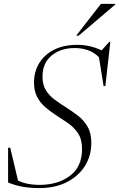

<svg xmlns="http://www.w3.org/2000/svg" viewBox="-20 -955 612 985"><path d="M448.5 -221.5Q448.5 -155.5 415.5 -103.2Q382.5 -51 322.5 -20.5Q262.5 10 181 10Q88.5 10 21.5 -19V-197H32.5L72.5 -28.5Q97.5 -16.5 125 -11.5Q152.5 -6.5 181.5 -6.5Q278 -6.5 339.5 -53.5Q401 -100.5 401 -191Q401 -241 379.5 -272.5Q358 -304 326.2 -325.2Q294.5 -346.5 264.5 -366Q234.5 -385.5 209.5 -407.8Q184.5 -430 169.5 -459.8Q154.5 -489.5 154.5 -531.5Q154.5 -587 181 -630.8Q207.5 -674.5 257 -699.8Q306.5 -725 377 -725Q412.5 -725 443.5 -717.2Q474.5 -709.5 501 -696.5L541 -740.5H546L520.5 -513.5H511.5L487.5 -661.5Q464 -685.5 432.2 -697Q400.5 -708.5 364 -708.5Q291 -708.5 244.5 -670Q198 -631.5 198 -561.5Q198 -520.5 215 -492.8Q232 -465 259.5 -444.5Q287 -424 318 -404.5Q349 -385 379 -362.2Q409 -339.5 428.8 -306Q448.5 -272.5 448.5 -221.5ZM371 -772 497.5 -935H571.5L571 -931.5L383.5 -772Z"/></svg>

Font: Newsreader 72pt Light
Style: Italic
Weight: 300
Italic angle: -17°
Designer: Hugues Gentile
Foundry: Production Type
Version: Version 1.003; ttfautohint (v1.8.3)